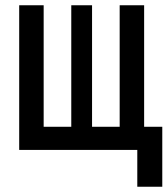

<svg xmlns="http://www.w3.org/2000/svg" viewBox="-20 -570 640 730"><path d="M502 140V0H53V-550H146V-88H251V-550H330V-88H435V-550H528V-88H597V140Z"/></svg>

Font: JetBrains Mono NL SemiBold
Style: Regular
Weight: 600
Designer: Philipp Nurullin, Konstantin Bulenkov
Foundry: JetBrains
Version: Version 2.304; ttfautohint (v1.8.4.7-5d5b)